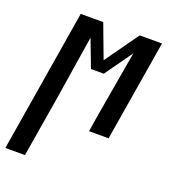

<svg xmlns="http://www.w3.org/2000/svg" viewBox="-186 -618 820 930"><g transform="rotate(20 224.5 -152.5)"><path d="M-51 215 70 -520H186L251 -347L374 -520H489L403 0H302L319 -104Q333 -185 347 -266Q361 -347 375 -428L274 -286H208L154 -428Q141 -347 128.5 -266Q116 -185 103 -104L50 215Z"/></g></svg>

Font: Iosevka SS04 Semibold Oblique
Style: Regular
Weight: 600
Italic angle: -9°
Monospace: yes
Designer: Belleve Invis
Foundry: Belleve Invis
Version: Version 19.0.0; ttfautohint (v1.8.4)